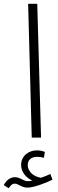

<svg xmlns="http://www.w3.org/2000/svg" viewBox="-74 -724 306 1010"><path d="M93 0H142L122 -704H74ZM-28 266C-19 252 -10 242 4 242C21 242 40 263 70 263C107 263 180 233 202 221L191 191C176 198 161 205 142 211C109 207 72 183 72 143C72 120 88 101 121 101C133 101 145 103 157 106L162 75C149 70 134 67 120 67C78 67 37 95 37 144C37 180 63 212 97 226C88 228 79 229 71 229C49 229 32 208 4 208C-16 208 -40 221 -54 250Z"/></svg>

Font: Noto Sans Arabic UI XCn Lt
Style: Regular
Weight: 300
Width: 2
Designer: Monotype Design Team, Nadine Chahine and Nizar Qandah
Foundry: Monotype Imaging Inc.
Version: Version 2.010